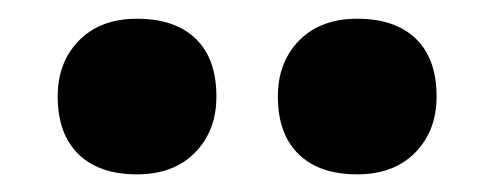

<svg xmlns="http://www.w3.org/2000/svg" viewBox="-20 -820 540 210"><path d="M370.7 -629.3Q329.1 -629.3 306.5 -651.5Q283.9 -673.7 283.9 -714.4Q283.9 -752 307.3 -775.8Q330.6 -799.5 370.7 -799.5Q412.3 -799.5 434.9 -777.6Q457.5 -755.8 457.5 -714.4Q457.5 -676.8 434.1 -653.1Q410.7 -629.3 370.7 -629.3ZM129.9 -629.3Q88.3 -629.3 65.7 -651.5Q43.1 -673.7 43.1 -714.4Q43.1 -752 66.5 -775.8Q89.9 -799.5 129.9 -799.5Q171.5 -799.5 194.1 -777.6Q216.7 -755.8 216.7 -714.4Q216.7 -676.8 193.3 -653.1Q169.9 -629.3 129.9 -629.3Z"/></svg>

Font: Lexend Tera
Style: Regular
Weight: 400
Designer: Bonnie Shaver-Troup, Thomas Jockin
Foundry: Lexend
Version: Version 1.007